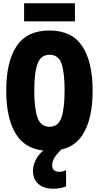

<svg xmlns="http://www.w3.org/2000/svg" viewBox="-20 -911 603 1171"><path d="M281 9Q146 9 82 -86Q18 -181 18 -359Q18 -535 81.5 -630Q145 -725 281 -725Q418 -725 481.5 -629.5Q545 -534 545 -357Q545 -182 482 -86.5Q419 9 281 9ZM282 -138Q336 -138 355 -194.5Q374 -251 374 -359Q374 -470 355 -523.5Q336 -577 282 -577Q230 -577 209.5 -523.5Q189 -470 189 -358Q189 -248 209 -193Q229 -138 282 -138ZM307 240Q247 240 214 211Q181 182 181 130Q181 96 201.5 57.5Q222 19 277 -19L354 0Q322 33 310 54.5Q298 76 298 98Q298 115 309 126Q320 137 339 137Q352 137 363.5 134Q375 131 383 126V226Q370 231 351 235.5Q332 240 307 240ZM127 -781V-891H437V-781Z"/></svg>

Font: Noto Sans Mono SemiCondensed Black
Style: Regular
Weight: 900
Width: 4
Designer: Monotype Design Team
Foundry: Monotype Imaging Inc.
Version: Version 2.014; ttfautohint (v1.8.4.7-5d5b)